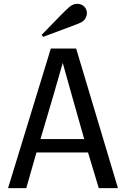

<svg xmlns="http://www.w3.org/2000/svg" viewBox="-20 -981 672 1001"><path d="M22 0ZM595 0H495L439 -186H170L117 0H22L245 -728H377ZM419 -256 357 -475 307 -653Q278 -552 257 -479L191 -256ZM341 -944Q361 -961 382 -961Q405 -961 419 -947Q433 -933 433 -913Q433 -897 424 -883Q415 -869 398 -862Q393 -859 344.5 -841Q296 -823 251 -806L205 -789L197 -799Q322 -929 341 -944Z"/></svg>

Font: Myanmar Chatu
Style: Regular
Weight: 400
Designer: Danh Hong
Foundry: Google Inc.
Version: Version 2.00 November 20, 2015